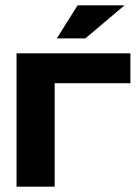

<svg xmlns="http://www.w3.org/2000/svg" viewBox="-20 -700 521 720"><path d="M42 0H185V-388H469V-500H42ZM193 -556H300L447 -680H271Z"/></svg>

Font: LT Wave Bold
Style: Regular
Weight: 700
Designer: Daniel Lyons
Version: Version 2.5 (Glyphs App)